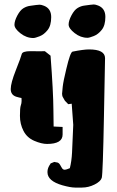

<svg xmlns="http://www.w3.org/2000/svg" viewBox="-20 -641 519 855"><path d="M417.5 -616.2Q449.2 -603.5 449.2 -565.9Q449.2 -528.3 433.3 -508.3Q417.5 -488.3 397.7 -480.5Q377.9 -472.7 369.6 -472.7Q338.9 -472.7 312.3 -493.7Q285.6 -514.6 285.6 -531.7Q285.6 -548.8 298.3 -572.8Q311 -596.7 325.7 -605.5Q340.3 -614.3 356.2 -616.2Q372.1 -618.2 381.6 -619.6Q391.1 -621.1 397.9 -621.1Q404.8 -621.1 417.5 -616.2ZM283.7 -177.2Q276.9 -185.1 269 -192.4L258.8 -210.4Q256.8 -215.3 256.8 -220.7L256.3 -222.2L259.3 -254.9Q262.2 -280.3 275.4 -334.5Q293 -409.2 303.2 -411.1Q352.1 -420.9 376.5 -420.9Q447.3 -420.9 447.8 -382.3Q447.8 -381.8 442.9 -123.3Q438 135.3 433.1 151.1Q428.2 167 401.1 180.7Q374 194.3 344.7 194.3H314.5Q294.4 194.3 257.8 184.1Q191.4 165 191.4 126V124Q191.4 106.9 204.1 89.4L205.1 86.9L221.7 80.1L236.8 83Q244.6 85.9 250.7 98.6Q256.8 111.3 262.7 113.8Q268.6 116.2 277.6 113Q286.6 109.9 291 107.9Q298.8 77.6 300.8 38.6L306.2 -85L299.3 -179.2L285.6 -177.2ZM176.3 -615.2Q208 -602.5 208 -564.9Q208 -527.3 192.1 -507.3Q176.3 -487.3 156.5 -479.5Q136.7 -471.7 128.4 -471.7Q97.7 -471.7 71 -492.7Q44.4 -513.7 44.4 -530.8Q44.4 -547.9 57.1 -571.8Q69.8 -595.7 84.5 -604.5Q99.1 -613.3 115 -615.2Q130.9 -617.2 140.4 -618.7Q149.9 -620.1 156.7 -620.1Q163.6 -620.1 176.3 -615.2ZM258.8 -42Q258.8 0 189.5 0Q165 0 132.6 -13.9Q100.1 -27.8 84.5 -58.3Q68.8 -88.9 68.8 -125Q68.8 -161.1 72.5 -171.1Q76.2 -181.2 76.2 -191.4Q76.2 -201.7 75.7 -204.6Q72.3 -205.1 66.2 -206.5Q60.1 -208 53.2 -210Q27.8 -217.8 27.8 -244.4Q27.8 -271 50.5 -328.4Q73.2 -385.7 76.7 -399.9Q79.6 -413.1 116.2 -413.1Q118.2 -413.1 121.1 -413.1Q141.6 -412.6 156.2 -412.6Q170.9 -412.6 179.7 -413.1Q192.4 -402.8 205.1 -393.1Q217.3 -232.4 217.8 -151.9L218.8 -77.6L258.8 -75.7Z"/></svg>

Font: Drukaatie burti
Style: Bold
Weight: 700
Version: Version 0.14